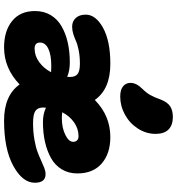

<svg xmlns="http://www.w3.org/2000/svg" viewBox="18 -886 890 967"><g transform="rotate(90 463.5 -403.0)"><path d="M466.8 -563Q433.1 -563 415.5 -577.1Q397.9 -591.3 397.9 -615.2Q397.9 -644.5 428.2 -674.8Q447.8 -694.3 459.2 -714.6Q470.7 -734.9 481.9 -767.1Q495.1 -800.8 515.9 -814.5Q536.6 -828.1 569.8 -828.1Q610.8 -828.1 632.8 -806.2Q654.8 -784.2 654.8 -741.2Q654.8 -693.8 628.2 -652.3Q601.6 -610.8 558.1 -586.9Q514.6 -563 466.8 -563ZM219.2 22Q136.2 22 86.2 -18.6Q36.1 -59.1 36.1 -133.8Q36.1 -178.7 56.6 -212.9Q77.1 -247.1 113.3 -267.8Q149.4 -288.6 195.1 -298.8Q240.7 -309.1 294.9 -309.1Q336.9 -309.1 367.2 -295.9Q368.2 -299.8 368.2 -309.1Q368.2 -337.4 352.8 -348.6Q337.4 -359.9 301.8 -359.9Q264.2 -359.9 233.9 -353.8Q203.6 -347.7 187.7 -340.3Q171.9 -333 152.6 -326.9Q133.3 -320.8 115.2 -320.8Q87.4 -320.8 70.8 -339.4Q54.2 -357.9 54.2 -389.2Q54.2 -439.9 120.8 -476.6Q187.5 -513.2 301.8 -513.2Q429.2 -513.2 483.9 -435.1Q563.5 -513.2 670.9 -513.2Q753.9 -513.2 804 -469.7Q854 -426.3 854 -347.2Q854 -302.7 833.5 -268.8Q813 -234.9 776.9 -214.6Q740.7 -194.3 695.1 -184.1Q649.4 -173.8 595.2 -173.8Q554.2 -173.8 522.9 -189Q522 -185.1 522 -174.8Q522 -147.5 539.3 -135.7Q556.6 -124 600.1 -124Q644.5 -124 682.4 -130.6Q720.2 -137.2 744.6 -146.2Q769 -155.3 788.8 -164.6Q808.6 -173.8 825.9 -180.4Q843.3 -187 857.9 -187Q900.9 -187 900.9 -132.8Q900.9 -71.3 816.4 -24.7Q731.9 22 587.9 22Q461.4 22 405.8 -56.2Q324.2 22 219.2 22ZM666 -353Q628.9 -353 596.9 -330.6Q564.9 -308.1 545.9 -271Q561.5 -269 576.2 -269Q624 -269 659.4 -286.4Q694.8 -303.7 694.8 -326.2Q694.8 -338.4 687.5 -345.7Q680.2 -353 666 -353ZM194.8 -159.2Q194.8 -131.8 225.1 -131.8Q261.7 -131.8 293.2 -154.8Q324.7 -177.7 344.2 -214.8Q336.4 -215.8 314 -215.8Q256.3 -215.8 225.6 -200.7Q194.8 -185.5 194.8 -159.2Z"/></g></svg>

Font: Shantell Sans Irregular Bouncy
Style: Regular
Weight: 800
Designer: Stephen Nixon, Anya Danilova, Shantell Martin
Foundry: Arrow Type
Version: Version 1.006;[9816181b4]